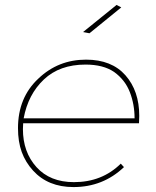

<svg xmlns="http://www.w3.org/2000/svg" viewBox="-20 -759 632 779"><path d="M343 -624 317 -629 453 -739 472 -729ZM278 0Q175 0 114 -67Q83.5 -100.5 68.2 -142.2Q53 -184 53 -239Q53 -363 135.5 -440Q216 -517 329 -517Q433 -517 489 -453.5Q545 -390 545 -289L544 -259H74L73 -235Q73 -142 128 -81Q183 -20 280 -20Q394 -20 470 -95L483 -81Q398 0 278 0ZM526 -279Q526 -335.5 506.8 -385.2Q487.5 -435 443 -467Q399 -497 327 -497Q222 -497 158 -436.5Q94 -376 76 -279Z"/></svg>

Font: Argentum Sans Thin
Style: Italic
Weight: 100
Italic angle: -11°
Designer: Julieta Ulanovsky (font), Cristiano Sobral (main changes and remaster)
Foundry: Julieta Ulanovsky (font), Cristiano Sobral (main changes and remaster)
Version: Version 2.007;June 15, 2022;FontCreator 14.0.0.2814 64-bit; 